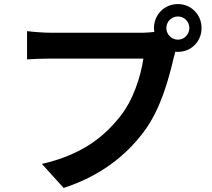

<svg xmlns="http://www.w3.org/2000/svg" viewBox="-20 -870 1040 944"><path d="M687 -222C771 -333 811 -488 834 -586C837 -595 839 -605 842 -616C846 -615 851 -615 855 -615C920 -615 971 -666 971 -732C971 -798 920 -850 855 -850C794 -850 745 -806 738 -747L737 -733V-732C737 -725 738 -720 739 -713C718 -711 697 -709 683 -709H230C197 -709 142 -713 113 -717V-578C138 -580 184 -582 230 -582H685C672 -496 637 -381 571 -298C490 -196 384 -110 186 -64L293 54C471 -4 597 -102 687 -222ZM798 -727C798 -728 798 -730 798 -732C798 -764 823 -789 855 -789C886 -789 911 -764 911 -732C911 -701 886 -675 855 -675C825 -675 801 -698 798 -727ZM738 -742C737 -740 737 -739 737 -737V-734ZM737 -733V-734V-733Z"/></svg>

Font: Glow Sans SC Normal
Style: Bold
Weight: 700
Designer: Ryoko NISHIZUKA (kana, bopomofo & ideographs); Paul D. Hunt (Latin, Greek & Cyrillic); Sandoll Communications, Soo-young
Version: Version 0.93